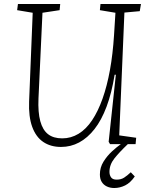

<svg xmlns="http://www.w3.org/2000/svg" viewBox="-20 -723 753 963"><path d="M553 220Q532 220 515.5 212Q499 204 490 189Q481 174 481 152Q481 117 499 88Q517 59 541.5 36.5Q566 14 586 0H532L525 -12L561 -348H555Q540 -256 514.5 -188Q489 -120 454 -75.5Q419 -31 377 -8.5Q335 14 286 14Q234 14 197 -11Q160 -36 141.5 -87Q123 -138 126 -214L144 -659L66 -672L70 -703H282L279 -672L193 -659L173 -229Q170 -160 182 -115.5Q194 -71 221 -50Q248 -29 292 -29Q336 -29 374 -52Q412 -75 442 -120Q472 -165 494.5 -228.5Q517 -292 531.5 -372Q546 -452 552 -547L559 -659L481 -672L484 -703H687L681 -667L604 -660L578 -44L663 -32L660 0H621Q578 41 553.5 72Q529 103 529 139Q529 155 537 166.5Q545 178 565 178Q587 178 602.5 168Q618 158 636 141L656 162Q634 194 607.5 207Q581 220 553 220Z"/></svg>

Font: Literata 18pt ExtraLight
Style: Italic
Weight: 250
Italic angle: -2°
Designer: Latin by Veronika Burian and Jose Scaglione. Greek by Irene Vlachou. Cyrillic by Vera Evstafieva
Foundry: TypeTogether
Version: Version 3.103;gftools[0.9.29]